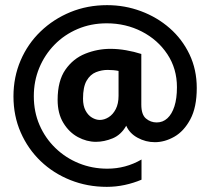

<svg xmlns="http://www.w3.org/2000/svg" viewBox="-20 -629 821 750"><path d="M397.2 100.9Q321.3 100.9 254.9 74.4Q188.6 48 138.9 0.5Q89.2 -47.1 60.9 -111.7Q32.6 -176.2 32.6 -252.6Q32.6 -327.8 60.5 -392.9Q88.4 -458 138.6 -506.2Q188.7 -554.4 255 -581.7Q321.4 -608.9 398.4 -608.9Q467.6 -608.9 530.8 -585.3Q593.9 -561.8 642.8 -519Q691.7 -476.3 720.2 -416.7Q748.6 -357.1 748.6 -285.2Q748.6 -209.8 723.5 -163Q698.4 -116.2 660.9 -94.9Q623.5 -73.6 584.9 -73.6Q549.2 -73.6 517.5 -90.9Q485.8 -108.2 473.1 -137.9Q453 -102.2 420 -88.6Q386.9 -75 354.6 -75Q318.8 -75 284.3 -93.5Q249.9 -112 227.5 -148.9Q205.1 -185.8 205.1 -238.8Q205.1 -313.2 235.5 -356.8Q265.9 -400.4 313.3 -419.3Q360.6 -438.2 411.4 -438.2Q441.4 -438.2 472.7 -432.7Q504 -427.2 532 -418.2V-220.6Q532 -181.2 550.2 -166Q568.4 -150.7 592.1 -150.7Q616.2 -150.7 633.9 -167Q651.6 -183.2 661.4 -213.8Q671.2 -244.3 671.2 -288.4Q671.2 -360.8 633.8 -417.2Q596.4 -473.6 533.9 -505.8Q471.4 -537.9 396.8 -537.9Q335.4 -537.9 283.3 -515.7Q231.2 -493.5 192.9 -454.3Q154.6 -415.1 133.3 -363.7Q112.1 -312.3 112.1 -253.4Q112.1 -192.1 134.4 -140.6Q156.8 -89.1 196.5 -50.7Q236.2 -12.3 288.2 8.8Q340.2 29.9 399.2 29.9Q435.1 29.9 468.3 21Q501.6 12.1 532.8 -5.9V72.9Q501.6 86.1 467.2 93.5Q432.8 100.9 397.2 100.9ZM369.8 -160.5Q387.3 -160.5 404.3 -171.1Q421.2 -181.6 432.2 -202.8Q443.1 -224.1 443.1 -254.8V-351.9Q434.2 -353.9 422.7 -354.9Q411.3 -355.9 400.3 -355.9Q377.4 -355.9 355 -347.1Q332.6 -338.2 318.4 -313.9Q304.3 -289.6 304.3 -243.6Q304.3 -215.8 314.1 -197.3Q323.8 -178.9 339.2 -169.7Q354.7 -160.5 369.8 -160.5Z"/></svg>

Font: Atkinson Hyperlegible Next
Style: Regular
Weight: 400
Designer: Elliott Scott, Megan Eiswerth, Linus Boman, Theodore Petrosky, Letters from Sweden
Foundry: Applied Design Works, Letters from Sweden
Version: Version 2.001